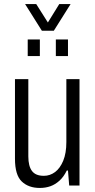

<svg xmlns="http://www.w3.org/2000/svg" viewBox="-20 -917 472 949"><path d="M177 12Q121 12 87.5 -20Q54 -52 54 -132V-526H120V-144Q120 -120 124.5 -102Q129 -84 138 -72Q147 -60 161.5 -54Q176 -48 197 -48Q227 -48 252 -66.5Q277 -85 292.5 -122.5Q308 -160 308 -215V-526H373V0H322L316 -74H310Q295 -43 274 -24Q253 -5 229 3.5Q205 12 177 12ZM117 -640V-722H177V-640ZM256 -640V-722H316V-640ZM104 -897H159L233 -780L200 -779L273 -897H329L246 -765H187Z"/></svg>

Font: Archivo Condensed Light
Style: Regular
Weight: 300
Width: 3
Designer: Hector Gatti
Foundry: Omnibus-Type
Version: Version 2.001